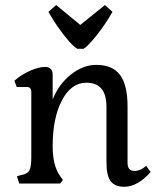

<svg xmlns="http://www.w3.org/2000/svg" viewBox="-20 -713 622 746"><path d="M304.7 -523.4Q321.3 -533.2 355 -575.2Q388.7 -617.2 417 -667L387.7 -693.4L292 -616.2L198.2 -693.4L168 -667Q196.3 -617.2 229 -575.7Q261.7 -534.2 280.3 -523.4ZM565.4 -44.9 547.9 -68.4Q525.4 -48.8 502.9 -48.8Q475.6 -48.8 475.6 -80.1V-298.8Q475.6 -382.8 446.3 -421.9Q417 -460.9 354.5 -460.9Q302.7 -460.9 255.4 -423.3Q208 -385.7 184.6 -326.2V-424.8Q184.6 -437.5 176.8 -445.3Q168.9 -453.1 156.2 -453.1Q130.9 -453.1 96.7 -438Q62.5 -422.9 36.1 -399.4L44.9 -375H84Q101.6 -375 101.6 -355.5V-100.6Q101.6 -65.4 94.2 -51.3Q86.9 -37.1 63.5 -33.2L45.9 -28.3L54.7 0H213.9L224.6 -13.7L213.9 -28.3Q184.6 -69.3 184.6 -144.5Q184.6 -254.9 220.7 -323.2Q256.8 -391.6 315.4 -391.6Q393.6 -391.6 393.6 -298.8V-83Q393.6 -31.2 409.7 -9.3Q425.8 12.7 462.9 12.7Q514.6 12.7 565.4 -44.9Z"/></svg>

Font: Kurale
Style: Regular
Weight: 400
Version: 1.0; ttfautohint (v1.3)